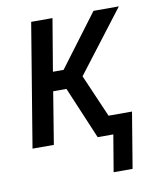

<svg xmlns="http://www.w3.org/2000/svg" viewBox="-78 -581 656 798"><g transform="rotate(-10 250.0 -182.5)"><path d="M337 155 363 0H297L204 -220H148L112 0H22L108 -520H198L161 -300H206L371 -520H478L279 -260L357 -80H456L417 155Z"/></g></svg>

Font: Iosevka Term Curly Medium
Style: Italic
Weight: 500
Italic angle: -9°
Designer: Belleve Invis
Foundry: Belleve Invis
Version: Version 32.3.0